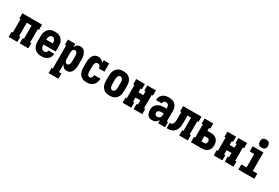

<svg xmlns="http://www.w3.org/2000/svg" viewBox="97 -2097 5305 3649"><g transform="rotate(30 2750.0 -272.5)"><path d="M34 0V-114H60V-406H34V-520H466V-406H440V-114H466V0H276V-114H303V-406H197V-114H224V0Z M752 8Q725 8 698 3Q671 -2 646.5 -15Q622 -28 603 -48.5Q584 -69 572.5 -93.5Q561 -118 556.5 -145.5Q552 -173 552 -200V-320Q552 -347 556.5 -374Q561 -401 572.5 -426Q584 -451 602.5 -471.5Q621 -492 645 -505Q669 -518 696 -523Q723 -528 750 -528Q777 -528 804 -523Q831 -518 855 -505Q879 -492 897.5 -471.5Q916 -451 927.5 -426Q939 -401 943.5 -374Q948 -347 948 -320V-207H679V-200Q679 -182 682 -164.5Q685 -147 694 -131.5Q703 -116 719 -107Q735 -98 752 -98Q765 -98 777 -101Q789 -104 798 -112Q807 -120 812.5 -131Q818 -142 819 -155H946Q944 -131 937 -108.5Q930 -86 917 -66.5Q904 -47 885 -32Q866 -17 844.5 -8Q823 1 799.5 4.5Q776 8 752 8ZM821 -313V-320Q821 -337 818 -354.5Q815 -372 806.5 -387.5Q798 -403 782.5 -412.5Q767 -422 750 -422Q733 -422 717.5 -412.5Q702 -403 693.5 -387.5Q685 -372 682 -354.5Q679 -337 679 -320V-313Z M1034 215V101H1060V-406H1034V-520H1197V-447Q1204 -464 1214.5 -479.5Q1225 -495 1239.5 -506.5Q1254 -518 1272 -523Q1290 -528 1309 -528Q1332 -528 1354.5 -519.5Q1377 -511 1393.5 -494.5Q1410 -478 1420.5 -456.5Q1431 -435 1437.5 -412.5Q1444 -390 1446 -366.5Q1448 -343 1448 -320V-200Q1448 -177 1446 -153.5Q1444 -130 1437.5 -107.5Q1431 -85 1420.5 -63.5Q1410 -42 1393.5 -25.5Q1377 -9 1354.5 -0.5Q1332 8 1309 8Q1290 8 1272 3Q1254 -2 1239.5 -13.5Q1225 -25 1214.5 -40.5Q1204 -56 1197 -73V101H1250V215ZM1251 -106Q1267 -106 1280 -115.5Q1293 -125 1300 -139Q1307 -153 1309 -168.5Q1311 -184 1311 -200V-320Q1311 -336 1309 -351.5Q1307 -367 1300 -381Q1293 -395 1280 -404.5Q1267 -414 1251 -414Q1241 -414 1231.5 -409.5Q1222 -405 1216 -397Q1210 -389 1206.5 -379.5Q1203 -370 1200.5 -360Q1198 -350 1197.5 -340Q1197 -330 1197 -320V-200Q1197 -190 1197.5 -180Q1198 -170 1200.5 -160Q1203 -150 1206.5 -140.5Q1210 -131 1216 -123Q1222 -115 1231.5 -110.5Q1241 -106 1251 -106Z M1747 8Q1720 8 1693.5 3Q1667 -2 1643 -15.5Q1619 -29 1601 -49.5Q1583 -70 1572 -94.5Q1561 -119 1556.5 -146Q1552 -173 1552 -200V-320Q1552 -344 1554.5 -367.5Q1557 -391 1563.5 -414Q1570 -437 1581.5 -458Q1593 -479 1610.5 -495.5Q1628 -512 1651 -520Q1674 -528 1698 -528Q1716 -528 1733.5 -523.5Q1751 -519 1767 -510.5Q1783 -502 1796 -490Q1809 -478 1820 -463V-520H1940V-339H1820Q1820 -353 1815 -367Q1810 -381 1800.5 -391.5Q1791 -402 1777.5 -408Q1764 -414 1750 -414Q1734 -414 1720.5 -404.5Q1707 -395 1700.5 -381Q1694 -367 1691.5 -351.5Q1689 -336 1689 -320V-200Q1689 -184 1691 -168.5Q1693 -153 1699.5 -139Q1706 -125 1719 -115.5Q1732 -106 1747 -106Q1761 -106 1773.5 -113Q1786 -120 1792.5 -132Q1799 -144 1802 -157.5Q1805 -171 1805 -185H1942V-184Q1942 -158 1936 -132.5Q1930 -107 1918.5 -84.5Q1907 -62 1888.5 -43.5Q1870 -25 1847 -13Q1824 -1 1798.5 3.5Q1773 8 1747 8Z M2250 8Q2223 8 2196 3Q2169 -2 2145 -15Q2121 -28 2102.5 -48.5Q2084 -69 2072.5 -94Q2061 -119 2056.5 -146Q2052 -173 2052 -200V-320Q2052 -347 2056.5 -374Q2061 -401 2072.5 -426Q2084 -451 2102.5 -471.5Q2121 -492 2145 -505Q2169 -518 2196 -523Q2223 -528 2250 -528Q2277 -528 2304 -523Q2331 -518 2355 -505Q2379 -492 2397.5 -471.5Q2416 -451 2427.5 -426Q2439 -401 2443.5 -374Q2448 -347 2448 -320V-200Q2448 -173 2443.5 -146Q2439 -119 2427.5 -94Q2416 -69 2397.5 -48.5Q2379 -28 2355 -15Q2331 -2 2304 3Q2277 8 2250 8ZM2250 -106Q2266 -106 2279.5 -115.5Q2293 -125 2299.5 -139Q2306 -153 2308.5 -168.5Q2311 -184 2311 -200V-320Q2311 -336 2308.5 -351.5Q2306 -367 2299.5 -381Q2293 -395 2279.5 -404.5Q2266 -414 2250 -414Q2234 -414 2220.5 -404.5Q2207 -395 2200.5 -381Q2194 -367 2191.5 -351.5Q2189 -336 2189 -320V-200Q2189 -184 2191.5 -168.5Q2194 -153 2200.5 -139Q2207 -125 2220.5 -115.5Q2234 -106 2250 -106Z M2534 0V-114H2560V-406H2534V-520H2724V-406H2697V-323H2803V-406H2776V-520H2966V-406H2940V-114H2966V0H2776V-114H2803V-209H2697V-114H2724V0Z M3181 8Q3162 8 3143.5 4Q3125 0 3109.5 -10.5Q3094 -21 3082.5 -36.5Q3071 -52 3064.5 -69.5Q3058 -87 3055 -105.5Q3052 -124 3052 -143Q3052 -169 3058 -195.5Q3064 -222 3079.5 -244Q3095 -266 3117 -281Q3139 -296 3164 -305Q3189 -314 3215.5 -317.5Q3242 -321 3269 -321H3313V-345Q3313 -360 3309.5 -374Q3306 -388 3297.5 -399.5Q3289 -411 3275.5 -416.5Q3262 -422 3248 -422Q3236 -422 3224 -418.5Q3212 -415 3203 -406.5Q3194 -398 3190 -386Q3186 -374 3186 -362H3058Q3058 -385 3064.5 -408.5Q3071 -432 3083.5 -452Q3096 -472 3115 -487Q3134 -502 3155.5 -511.5Q3177 -521 3201 -524.5Q3225 -528 3248 -528Q3273 -528 3298 -524Q3323 -520 3346 -509.5Q3369 -499 3387.5 -481.5Q3406 -464 3418 -442Q3430 -420 3435 -395.5Q3440 -371 3440 -345V-114H3466V0H3313V-73Q3304 -54 3290 -38.5Q3276 -23 3258.5 -12.5Q3241 -2 3221 3Q3201 8 3181 8ZM3234 -98Q3250 -98 3265.5 -103.5Q3281 -109 3292 -120.5Q3303 -132 3308 -148Q3313 -164 3313 -180V-215H3269Q3259 -215 3249 -214Q3239 -213 3229 -210.5Q3219 -208 3209.5 -203.5Q3200 -199 3193 -192Q3186 -185 3182.5 -175Q3179 -165 3179 -155Q3179 -144 3182.5 -133Q3186 -122 3193.5 -113.5Q3201 -105 3212 -101.5Q3223 -98 3234 -98Z M3500 0V-114Q3516 -114 3532 -118.5Q3548 -123 3559.5 -135Q3571 -147 3577 -162.5Q3583 -178 3585.5 -194Q3588 -210 3588.5 -226.5Q3589 -243 3589 -259V-406H3562V-520H3966V-406H3940V-114H3966V0H3776V-114H3803V-406H3725V-261Q3725 -236 3724.5 -211Q3724 -186 3719 -161Q3714 -136 3704.5 -112.5Q3695 -89 3680 -69Q3665 -49 3644.5 -34Q3624 -19 3600 -11Q3576 -3 3550.5 -1.5Q3525 0 3500 0Z M4034 0V-114H4060V-406H4034V-520H4224V-406H4197V-343H4269Q4292 -343 4315.5 -339Q4339 -335 4360.5 -325.5Q4382 -316 4399.5 -299.5Q4417 -283 4428 -262.5Q4439 -242 4443.5 -218.5Q4448 -195 4448 -172Q4448 -148 4443.5 -124.5Q4439 -101 4428 -80.5Q4417 -60 4399.5 -43.5Q4382 -27 4360.5 -17.5Q4339 -8 4315.5 -4Q4292 0 4269 0ZM4197 -114H4269Q4279 -114 4288 -119Q4297 -124 4302 -132.5Q4307 -141 4309 -151Q4311 -161 4311 -171Q4311 -182 4309 -192Q4307 -202 4302 -210.5Q4297 -219 4288 -224Q4279 -229 4269 -229H4197Z M4534 0V-114H4560V-406H4534V-520H4724V-406H4697V-323H4803V-406H4776V-520H4966V-406H4940V-114H4966V0H4776V-114H4803V-209H4697V-114H4724V0Z M5075 0V-114H5189V-406H5089V-520H5325V-114H5425V0ZM5250 -580Q5232 -580 5214 -585.5Q5196 -591 5183.5 -603.5Q5171 -616 5165.5 -634Q5160 -652 5160 -670Q5160 -688 5165.5 -706Q5171 -724 5183.5 -736.5Q5196 -749 5214 -754.5Q5232 -760 5250 -760Q5268 -760 5286 -754.5Q5304 -749 5316.5 -736.5Q5329 -724 5334.5 -706Q5340 -688 5340 -670Q5340 -652 5334.5 -634Q5329 -616 5316.5 -603.5Q5304 -591 5286 -585.5Q5268 -580 5250 -580Z"/></g></svg>

Font: Iosevka Curly Slab Heavy
Style: Regular
Weight: 900
Monospace: yes
Designer: Belleve Invis
Foundry: Belleve Invis
Version: Version 22.1.2; ttfautohint (v1.8.4)